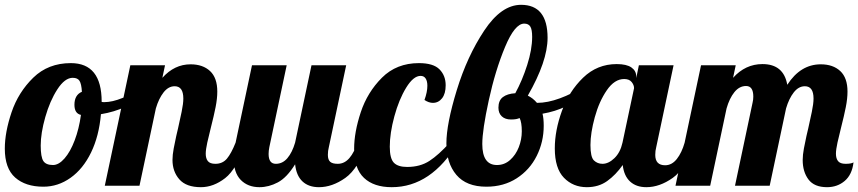

<svg xmlns="http://www.w3.org/2000/svg" viewBox="-34 -771 3563 797"><path d="M29 -34C57.7 -8.7 96.7 4 146 4C186.7 4 224.3 -8.3 259 -33C293.7 -57.7 322 -92.7 344 -138C366 -183.3 379.7 -236.3 385 -297C421.7 -303 455.5 -313.2 486.5 -327.5C517.5 -341.8 542.7 -359.3 562 -380L553 -407C529.7 -390.3 503.7 -376.2 475 -364.5C446.3 -352.8 421 -347 399 -347C393.7 -347 390 -347.3 388 -348V-349C388 -455.7 345.3 -509 260 -509C197.3 -509 145.3 -488.8 104 -448.5C62.7 -408.2 32.7 -360.3 14 -305C-4.7 -249.7 -14 -199.3 -14 -154C-14 -99.3 0.3 -59.3 29 -34ZM234 -113.5C218 -95.2 202 -86 186 -86C166.7 -86 153.3 -91.5 146 -102.5C138.7 -113.5 135 -135 135 -167C135 -201 141.3 -240.3 154 -285C166.7 -329.7 183.3 -368 204 -400C224.7 -432 246 -448 268 -448C281.3 -448 290.7 -443.8 296 -435.5C301.3 -427.2 304.7 -412 306 -390C285.3 -381.3 275 -363.3 275 -336C275 -312 284 -298 302 -294C296.7 -255.3 288 -220.2 276 -188.5C264 -156.8 250 -131.8 234 -113.5Z M710.5 -26.5C729.5 -4.8 759.3 6 800 6C834.7 6 868.2 -6.5 900.5 -31.5C932.8 -56.5 961.3 -105.7 986 -179H944C932 -149 920 -126.8 908 -112.5C896 -98.2 880 -91 860 -91C845.3 -91 835 -94.7 829 -102C823 -109.3 820 -119.7 820 -133C820 -144.3 822.2 -159.8 826.5 -179.5C830.8 -199.2 835.7 -219.3 841 -240C849.7 -274 856.3 -302.8 861 -326.5C865.7 -350.2 868 -371.7 868 -391C868 -429 858 -457.3 838 -476C818 -494.7 791 -504 757 -504C712.3 -504 673.3 -485.3 640 -448L651 -500H507L401 0H545L613 -321C621 -348.3 631.7 -370.5 645 -387.5C658.3 -404.5 673.7 -413 691 -413C715 -413 727 -396 727 -362C727 -348 724.7 -329.7 720 -307C715.3 -284.3 710.3 -261.3 705 -238C703.7 -233.3 701.2 -222.7 697.5 -206C693.8 -189.3 690.3 -172.2 687 -154.5C683.7 -136.8 682 -121 682 -107C682 -75 691.5 -48.2 710.5 -26.5Z M965.5 -24C985.2 -4 1011 6 1043 6C1069 6 1094.5 -0.7 1119.5 -14C1144.5 -27.3 1168.3 -52.3 1191 -89C1194.3 -57.7 1204.5 -34 1221.5 -18C1238.5 -2 1261.3 6 1290 6C1326.7 6 1363.2 -6.8 1399.5 -32.5C1435.8 -58.2 1466.3 -107 1491 -179H1449C1441 -152.3 1430.2 -131 1416.5 -115C1402.8 -99 1386.7 -91 1368 -91C1353.3 -91 1342.8 -93.8 1336.5 -99.5C1330.2 -105.2 1327 -114.7 1327 -128C1327 -139.3 1328.3 -150 1331 -160L1403 -500H1259L1191 -179C1183 -151.7 1172.3 -130.2 1159 -114.5C1145.7 -98.8 1129.7 -91 1111 -91C1091 -91 1081 -104.7 1081 -132C1081 -140.7 1082 -150 1084 -160L1156 -500H1012L944 -179C938.7 -152.3 936 -130.7 936 -114C936 -74 945.8 -44 965.5 -24Z M1477 -32.5C1504.3 -6.8 1542.7 6 1592 6C1701.3 6 1793 -55.7 1867 -179H1833C1802.3 -145 1774.2 -119.7 1748.5 -103C1722.8 -86.3 1692 -78 1656 -78C1630.7 -78 1612.3 -83.8 1601 -95.5C1589.7 -107.2 1584 -129.3 1584 -162C1584 -199.3 1590.3 -241.3 1603 -288C1615.7 -334.7 1632 -374.3 1652 -407C1672 -439.7 1692 -456 1712 -456C1721.3 -456 1728.3 -452.3 1733 -445C1737.7 -437.7 1740 -427.7 1740 -415C1740 -397.7 1736 -378 1728 -356C1740 -348 1751.7 -344 1763 -344C1778.3 -344 1791 -350.3 1801 -363C1811 -375.7 1816 -393.7 1816 -417C1816 -443.7 1807.5 -465.7 1790.5 -483C1773.5 -500.3 1745 -509 1705 -509C1643 -509 1591.8 -488.8 1551.5 -448.5C1511.2 -408.2 1481.8 -360.3 1463.5 -305C1445.2 -249.7 1436 -199 1436 -153C1436 -98.3 1449.7 -58.2 1477 -32.5Z M1860.5 -45C1888.2 -12.3 1929.7 4 1985 4C2033 4 2075 -7.7 2111 -31C2147 -54.3 2174.7 -85.3 2194 -124C2213.3 -162.7 2223 -204.3 2223 -249C2223 -269.7 2221.3 -286.3 2218 -299C2253.3 -305 2285.8 -315.2 2315.5 -329.5C2345.2 -343.8 2369 -360.7 2387 -380L2378 -407C2354 -390.3 2324.8 -375.7 2290.5 -363C2256.2 -350.3 2224.3 -344 2195 -344C2183.7 -357.3 2171 -367.3 2157 -374C2211.7 -469.3 2239 -549.3 2239 -614C2239 -705.3 2202.3 -751 2129 -751C2074.3 -751 2023.3 -715.3 1976 -644C1928.7 -572.7 1890.7 -490.2 1862 -396.5C1833.3 -302.8 1819 -229.3 1819 -176C1819 -121.3 1832.8 -77.7 1860.5 -45ZM2083.5 -107C2067.8 -93 2049.7 -86 2029 -86C1988.3 -86 1968 -115 1968 -173C1968 -211.7 1977 -272.3 1995 -355C2013 -437.7 2035.5 -511.3 2062.5 -576C2089.5 -640.7 2116 -673 2142 -673C2154 -673 2162.5 -668.8 2167.5 -660.5C2172.5 -652.2 2175 -638 2175 -618C2175 -583.3 2168.2 -544.5 2154.5 -501.5C2140.8 -458.5 2124.3 -419.3 2105 -384C2083 -382.7 2065.8 -377.3 2053.5 -368C2041.2 -358.7 2035 -344 2035 -324C2035 -308.7 2039.7 -296.7 2049 -288C2058.3 -279.3 2071 -275 2087 -275C2095.7 -275 2102.7 -275.5 2108 -276.5C2113.3 -277.5 2118.3 -279 2123 -281C2129 -269 2132 -250.7 2132 -226C2132 -203.3 2127.8 -181.3 2119.5 -160C2111.2 -138.7 2099.2 -121 2083.5 -107Z M2307 -33C2332.3 -7 2364 6 2402 6C2434.7 6 2462.8 -2.5 2486.5 -19.5C2510.2 -36.5 2531.7 -58.7 2551 -86C2554.3 -56 2564.5 -33.2 2581.5 -17.5C2598.5 -1.8 2621 6 2649 6C2685.7 6 2722.2 -6.8 2758.5 -32.5C2794.8 -58.2 2825.3 -107 2850 -179H2808C2800 -151 2789.2 -128.3 2775.5 -111C2761.8 -93.7 2745.7 -85 2727 -85C2699.7 -85 2686 -99.3 2686 -128C2686 -139.3 2687.3 -150 2690 -160L2762 -500H2618L2607 -447V-454C2607 -469.3 2600.3 -481.7 2587 -491C2573.7 -500.3 2553.3 -505 2526 -505C2472 -505 2425.5 -486.2 2386.5 -448.5C2347.5 -410.8 2318.2 -364.8 2298.5 -310.5C2278.8 -256.2 2269 -204.3 2269 -155C2269 -99.7 2281.7 -59 2307 -33ZM2516.5 -114.5C2500.2 -98.8 2483.7 -91 2467 -91C2453 -91 2441.2 -95.7 2431.5 -105C2421.8 -114.3 2417 -135.7 2417 -169C2417 -202.3 2423 -240.8 2435 -284.5C2447 -328.2 2463.7 -365.5 2485 -396.5C2506.3 -427.5 2530.3 -443 2557 -443C2571 -443 2581.3 -438.8 2588 -430.5C2594.7 -422.2 2598 -413.7 2598 -405L2550 -179C2544 -151.7 2532.8 -130.2 2516.5 -114.5Z M3322 -26C3338 -4.7 3363.7 6 3399 6C3427.7 6 3452.2 -2.7 3472.5 -20C3492.8 -37.3 3505 -63 3509 -97C3503 -93 3492 -91 3476 -91C3461.3 -91 3451 -94.7 3445 -102C3439 -109.3 3436 -119.7 3436 -133C3436 -144.3 3438.2 -159.8 3442.5 -179.5C3446.8 -199.2 3451.7 -219.3 3457 -240C3465.7 -274 3472.3 -302.8 3477 -326.5C3481.7 -350.2 3484 -371.7 3484 -391C3484 -429 3474 -457.3 3454 -476C3434 -494.7 3407 -504 3373 -504C3317 -504 3270.7 -475.7 3234 -419C3224 -476.3 3189.7 -505 3131 -505C3083.7 -505 3043 -486 3009 -448L3020 -500H2876L2770 0H2914L2982 -321C2990 -349 3000.8 -371.5 3014.5 -388.5C3028.2 -405.5 3044.3 -414 3063 -414C3083 -414 3093 -399.3 3093 -370C3093 -361.3 3092 -353 3090 -345L3017 0H3161L3229 -321C3237 -348.3 3247.7 -370.5 3261 -387.5C3274.3 -404.5 3289.7 -413 3307 -413C3331 -413 3343 -396 3343 -362C3343 -348 3340.7 -329.7 3336 -307C3331.3 -284.3 3326.3 -261.3 3321 -238C3319.7 -233.3 3317.2 -222.7 3313.5 -206C3309.8 -189.3 3306.3 -172.2 3303 -154.5C3299.7 -136.8 3298 -121 3298 -107C3298 -74.3 3306 -47.3 3322 -26Z"/></svg>

Font: DonutKreme
Style: Regular
Weight: 400
Designer: Impallari Type
Foundry: Impallari Type
Version: Version 2.100